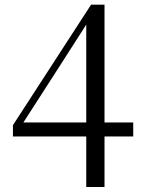

<svg xmlns="http://www.w3.org/2000/svg" viewBox="-20 -759 595 798"><path d="M338.5 18.2V-211.7V-224.8V-679.5H326.8L363.4 -695.6L216.8 -466.9L64.7 -230.6L72.5 -263.6V-250.1H533.7V-191.9H33.8V-238.8L358.5 -739.5H414.4V18.2Z"/></svg>

Font: Noto Serif JP
Style: Regular
Weight: 200
Designer: Ryoko NISHIZUKA 西塚涼子 (kana & ideographs); Frank Grießhammer (Latin, Greek & Cyrillic); Wenlong ZHANG 张文龙 (bopomofo); San
Foundry: Adobe
Version: Version 2.001;hotconv 1.1.0;makeotfexe 2.6.0